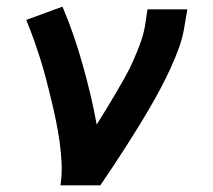

<svg xmlns="http://www.w3.org/2000/svg" viewBox="-20 -558 640 578"><path d="M162 0Q167 -33 165.5 -66Q164 -99 159.5 -131Q155 -163 148.5 -194.5Q142 -226 134.5 -257Q127 -288 119 -319Q111 -350 101.5 -380Q92 -410 81.5 -439.5Q71 -469 59 -498L168 -538Q186 -496 201 -452.5Q216 -409 228.5 -364.5Q241 -320 252 -274.5Q263 -229 271 -183Q286 -207 300.5 -230.5Q315 -254 329 -278Q343 -302 356.5 -326Q370 -350 381 -375Q392 -400 401.5 -425.5Q411 -451 416 -477L424 -530H544L535 -477Q530 -445 518.5 -413.5Q507 -382 493 -351.5Q479 -321 463 -291Q447 -261 429.5 -231Q412 -201 394 -172Q376 -143 357.5 -114Q339 -85 320 -56.5Q301 -28 282 0Z"/></svg>

Font: Iosevka Curly Slab ExObl
Style: Bold
Weight: 700
Width: 7
Italic angle: -9°
Monospace: yes
Designer: Belleve Invis
Foundry: Belleve Invis
Version: Version 11.0.0; ttfautohint (v1.8.3)